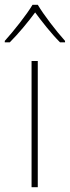

<svg xmlns="http://www.w3.org/2000/svg" viewBox="-42 -876 292 803"><path d="M116 -856H94C70 -815 15 -746 -22 -705V-699H-1C36 -736 77 -786 105 -824C133 -786 172 -736 209 -699H230V-705C193 -746 140 -815 116 -856ZM116 -93V-621H90V-93Z"/></svg>

Font: Noto Sans Kannada UI Thin
Style: Regular
Weight: 100
Designer: Jelle Bosma - Monotype Design Team
Foundry: Monotype Imaging Inc.
Version: Version 2.005